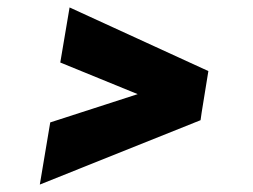

<svg xmlns="http://www.w3.org/2000/svg" viewBox="-20 -556 680 516"><path d="M115 -227 350 -303 142 -388 167 -536 540 -365 522 -254 519 -233 87 -60Z"/></svg>

Font: Oak Sans Black
Style: Italic
Weight: 900
Italic angle: -9.5°
Foundry: Erik Kennedy, Walven
Version: Version 1.000